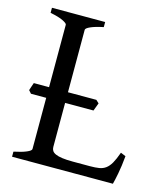

<svg xmlns="http://www.w3.org/2000/svg" viewBox="-96 -691 668 766"><g transform="rotate(15 238.0 -307.5)"><path d="M460.9 -119.1Q457 -76.7 450.9 -45.4Q444.8 -14.2 440.9 0H24.4V-21Q57.6 -27.8 76.4 -35.9Q95.2 -43.9 95.2 -50.8V-262.2H32.2L21.5 -274.4Q23.9 -281.7 26.6 -290Q29.3 -298.3 32.2 -306.2H95.2V-564Q95.2 -569.8 77.4 -578.6Q59.6 -587.4 24.4 -594.2V-615.2H244.1V-594.2Q210.9 -587.4 192.1 -579.1Q173.3 -570.8 173.3 -564V-306.2H290.5L302.7 -294.9L290.5 -262.2H173.3V-80.1Q173.3 -71.3 177.5 -64.7Q181.6 -58.1 191.9 -53.5Q202.1 -48.8 219.7 -46.4Q237.3 -43.9 264.2 -43.9H334Q356.4 -43.9 371.8 -46.4Q387.2 -48.8 398.9 -57.4Q410.6 -65.9 420.2 -82.5Q429.7 -99.1 439.9 -127.9Z"/></g></svg>

Font: Gentium Basic
Style: Regular
Weight: 400
Designer: J. Victor Gaultney and Annie Olsen
Foundry: SIL International
Version: Version 1.100